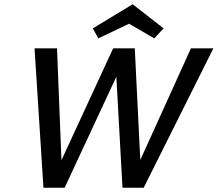

<svg xmlns="http://www.w3.org/2000/svg" viewBox="-20 -886 1027 906"><path d="M987 -658 658 0H558L529 -524L285 0H185L143 -658H249L270 -130L514 -658H616L642 -131L881 -658ZM708 -705 589 -774 444 -705 418 -752 606 -866 752 -752Z"/></svg>

Font: Ysabeau Semibold
Style: Italic
Weight: 600
Italic angle: -12°
Designer: Christian Thalmann (Catharsis Fonts)
Version: Version 0.003